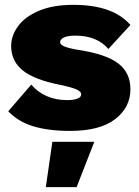

<svg xmlns="http://www.w3.org/2000/svg" viewBox="-20 -530 575 792"><path d="M14 -71 109 -181Q135 -150 173 -133.5Q211 -117 257 -117Q283 -117 299 -123Q315 -129 315 -141Q315 -152 297 -160.5Q279 -169 233 -179Q123 -200 74.5 -239Q26 -278 26 -340Q26 -383 54.5 -422Q83 -461 140.5 -485.5Q198 -510 283 -510Q446 -510 518 -427L427 -328Q380 -383 291 -383Q260 -383 244 -375.5Q228 -368 228 -356Q228 -346 245.5 -338.5Q263 -331 304 -324Q417 -307 467.5 -268.5Q518 -230 518 -162Q518 -87 455 -38.5Q392 10 269 10Q180 10 117.5 -9Q55 -28 14 -71ZM296 242H169L196 55H369Z"/></svg>

Font: Work Sans ExtraBold
Style: Regular
Weight: 800
Designer: Wei Huang
Foundry: Wei Huang
Version: Version 1.500